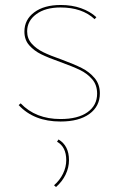

<svg xmlns="http://www.w3.org/2000/svg" viewBox="-20 -483 479 771"><path d="M222 -234Q174 -251 145.5 -265Q117 -279 97.5 -301Q78 -323 78 -356Q78 -404 117.5 -433.5Q157 -463 224 -463Q269 -463 305.5 -450Q342 -437 367 -414L360 -406Q310 -453 223 -453Q162 -453 125.5 -426Q89 -399 89 -357Q89 -328 107.5 -307.5Q126 -287 153.5 -273.5Q181 -260 227 -244Q278 -225 308 -210Q338 -195 359.5 -170Q381 -145 381 -108Q381 -56 339 -25.5Q297 5 223 5Q116 5 55 -61L63 -68Q123 -5 223 -5Q293 -5 331.5 -32.5Q370 -60 370 -107Q370 -142 350 -165Q330 -188 301 -202Q272 -216 222 -234ZM197 261Q220 241 233 214.5Q246 188 246 160Q246 107 209 86L215 77Q257 102 257 160Q257 190 243.5 218Q230 246 205 268Z"/></svg>

Font: Ysabeau SC Hairline
Style: Regular
Weight: 100
Designer: Christian Thalmann (Catharsis Fonts)
Version: Version 0.003